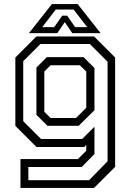

<svg xmlns="http://www.w3.org/2000/svg" viewBox="-20 -718 645 938"><path d="M80 200V59H361L401.5 18.5V-10L391.5 0H158L55 -103V-437L158 -540H439.5L542.5 -437V97L439.5 200ZM118.5 162.5H415L505.5 70V-416.5L419 -503H177.5L93.5 -419V-126L180.5 -39H381.5L441.5 -99V34.5L379 98H118.5ZM212 -103.5 158 -157V-388L209 -439H388L441.5 -385.5V-179.5L364.5 -103.5ZM227 -141.5H351.5L401.5 -191.5V-368.5L370.5 -399H227L196.5 -368.5V-172ZM233.5 -698H359.5L471.5 -556H333L296.5 -610L260 -556H121.5ZM252.5 -671.5 186.5 -585.5H245L284 -641.5H308L347 -585.5H406L339.5 -671.5Z"/></svg>

Font: Tourney Thin
Style: Regular
Weight: 400
Version: Version 1.015